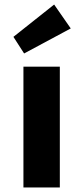

<svg xmlns="http://www.w3.org/2000/svg" viewBox="-20 -824 366 844"><path d="M83 -531H243V0H83ZM39 -662 218 -804 291 -699 86 -589Z"/></svg>

Font: Lexend Exa HM Xlight
Style: Bold
Weight: 700
Designer: Bonnie Shaver-Troup, Thomas Jockin, Octavio Pardo
Foundry: Lexend
Version: Version 1.091